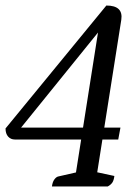

<svg xmlns="http://www.w3.org/2000/svg" viewBox="-20 -675 505 695"><path d="M168 0Q170 -16 176.5 -25Q183 -34 190 -36L269 -54L253 -38L341 -597L375 -607L36 -188L22 -213H416L408 -170H34Q19 -170 9.5 -180.5Q0 -191 0 -210L365 -655Q427 -655 419 -603L330 -39L315 -55L394 -38Q392 -22 386.5 -14Q381 -6 370 0Z"/></svg>

Font: Petrona
Style: Italic
Weight: 400
Italic angle: -9°
Designer: Ringo R. Seeber
Foundry: Ringo R. Seeber
Version: Version 2.001; ttfautohint (v1.8.3)